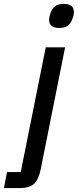

<svg xmlns="http://www.w3.org/2000/svg" viewBox="-103 -762 398 982"><path d="M131 -520H230L105 105Q94 158 70 179Q46 200 -4 200H-83L-67 118H3ZM200 -619Q148 -619 148 -661Q148 -673 154 -691Q162 -717 178 -729.5Q194 -742 223 -742Q275 -742 275 -700Q275 -688 269 -670Q261 -644 245 -631.5Q229 -619 200 -619Z"/></svg>

Font: IBM Plex Sans Condensed Medium
Style: Italic
Weight: 500
Width: 3
Italic angle: -11°
Designer: Mike Abbink, Paul van der Laan, Pieter van Rosmalen
Foundry: Bold Monday
Version: Version 1.3